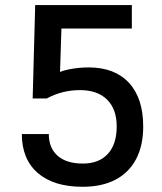

<svg xmlns="http://www.w3.org/2000/svg" viewBox="-20 -713 626 743"><path d="M299.8 9.8Q187.5 9.8 126 -43.7Q64.5 -97.2 64.5 -194.3H168.9Q168.9 -140.1 203.1 -110.1Q237.3 -80.1 300.8 -80.1Q363.3 -80.1 397.5 -117.7Q431.6 -155.3 431.6 -223.6Q431.6 -290.5 394.5 -327.4Q357.4 -364.3 289.1 -364.3Q220.7 -364.3 161.1 -332L169.9 -415Q208.5 -437 246.6 -444.6Q284.7 -452.1 323.2 -452.1Q423.8 -452.1 479 -392.6Q534.2 -333 534.2 -223.6Q534.2 -149.4 506.6 -97.2Q479 -44.9 426.8 -17.6Q374.5 9.8 299.8 9.8ZM106.4 -332 116.2 -693.4H220.7L210.9 -392.6L161.1 -332ZM163.1 -602.5 154.3 -693.4H490.2V-602.5Z"/></svg>

Font: Cascadia Code
Style: Regular
Weight: 400
Designer: Aaron Bell
Foundry: Saja Typeworks
Version: Version 2404.023